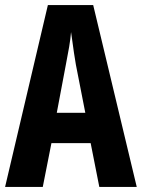

<svg xmlns="http://www.w3.org/2000/svg" viewBox="-20 -734 557 754"><path d="M370 0 336 -172H182L148 0H0L168 -714H346L517 0ZM278 -480Q274 -504 270.5 -526.5Q267 -549 264.5 -569.5Q262 -590 259 -608Q257 -582 251.5 -549.5Q246 -517 239 -482L203 -291H315Z"/></svg>

Font: Noto Sans Display ExtraCondensed
Style: Bold
Weight: 700
Width: 2
Designer: Monotype Design Team
Foundry: Monotype Imaging Inc.
Version: Version 2.003